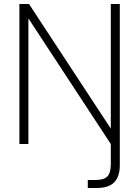

<svg xmlns="http://www.w3.org/2000/svg" viewBox="-20 -720 696 960"><path d="M77 0V-700H125L534 -77V-700H579V107Q579 162 551.5 191Q524 220 463 220H419V180H456Q500 180 517 162Q534 144 534 102V0L122 -628V0Z"/></svg>

Font: DM Sans ExtraLight
Style: Regular
Weight: 200
Designer: Colophon Foundry, Jonny Pinhorn
Foundry: Colophon Foundry
Version: Version 4.004; ttfautohint (v1.8.4.7-5d5b)